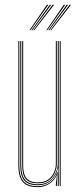

<svg xmlns="http://www.w3.org/2000/svg" viewBox="-20 -770 331 795"><path d="M137 5Q119.8 5 106.4 1.8Q93 -1.5 83.5 -8.4Q74 -15.2 67.9 -25.9Q61.8 -36.5 58.9 -51.5Q56 -66.5 56 -86V-600H60V-86Q60 -62.8 64.4 -46.1Q68.8 -29.5 77.9 -19.1Q87 -8.8 101.8 -3.9Q116.5 1 137 1Q165 1 186.6 -14.6Q208.2 -30.2 217.2 -57.5H219.2L215.5 -6V0H211.2V-4.8L215.5 -44.5H214.5Q205.2 -22.5 183.9 -8.8Q162.5 5 137 5ZM227.2 0V-600H231.2V0ZM137 -11Q119.5 -11 107.1 -15.2Q94.8 -19.5 87 -28.5Q79.2 -37.5 75.6 -51.8Q72 -66 72 -86V-600H76V-86Q76 -60.5 82.2 -44.9Q88.5 -29.2 101.9 -22.1Q115.2 -15 137 -15Q163.8 -15 180.1 -27.1Q196.5 -39.2 203.9 -57Q211.2 -74.8 211.2 -91.2V-600H215.2V-91.2Q215.2 -74.5 207.6 -55.8Q200 -37 182.9 -24Q165.8 -11 137 -11ZM137 -3Q97.8 -3 80.9 -22.2Q64 -41.5 64 -86V-600H68V-86Q68 -43.8 84 -25.4Q100 -7 137 -7Q166.5 -7 184.5 -21Q202.5 -35 210.9 -54.8Q219.2 -74.5 219.2 -91.2V-600H223.2V0H219.2V-10L221.2 -72.2H219.2Q215 -46.2 193 -24.6Q171 -3 137 -3ZM102 -645 174 -750H180L106 -645ZM110 -645 186 -750H192L114 -645ZM118 -645 198 -750H204L122 -645ZM172 -645 244 -750H250L176 -645ZM180 -645 256 -750H262L184 -645ZM188 -645 268 -750H274L192 -645Z"/></svg>

Font: Big Shoulders Inline Thin
Style: Regular
Weight: 100
Designer: Patric King
Foundry: XO Type Co
Version: Version 2.002